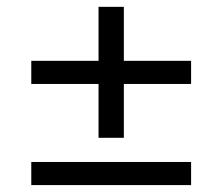

<svg xmlns="http://www.w3.org/2000/svg" viewBox="-20 -590 641 553"><path d="M70.1 -56.9V-123.5H530.4V-56.9ZM336.7 -193.1H263.8V-570.3H336.7ZM70.1 -348.2V-414.8H530.4V-348.2Z"/></svg>

Font: Anek Gurmukhi Medium SemiExpanded
Style: Regular
Weight: 500
Width: 6
Version: Version 1.003